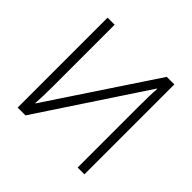

<svg xmlns="http://www.w3.org/2000/svg" viewBox="-174 -896 1078 1078"><g transform="rotate(45 365.0 -357.0)"><path d="M100 -714H156V-228Q156 -190 155 -151Q154 -112 152 -87H154L570 -714H630V0H576V-478Q576 -521 577 -562.5Q578 -604 580 -628H577L162 0H100Z"/></g></svg>

Font: BC Sans Light
Style: Regular
Weight: 300
Designer: Monotype Design Team
Foundry: Monotype Imaging Inc.
Version: Version 2.000;GOOG;noto-source:20170915:90ef993387c0